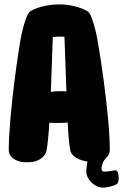

<svg xmlns="http://www.w3.org/2000/svg" viewBox="-20 -730 562 876"><path d="M505 47C474 52 450 57 445 48C439 39 448 6 462 -7C464 -9 465 -11 466 -12C475 -20 481 -31 481 -45C481 -211 429 -535 419 -577C407 -628 394 -670 379 -679C347 -698 296 -710 251 -710C203 -710 150 -698 119 -679C104 -670 91 -628 79 -577C69 -535 20 -211 20 -45C20 -6 69 13 101 10C142 13 186 -6 193 -47C198 -77 202 -118 205 -170C217 -169 233 -169 253 -169C263 -169 276 -170 289 -171C291 -119 295 -77 300 -47C306 -13 343 1 379 7C376 21 374 38 374 56C374 86 411 126 448 126C474 126 504 116 513 110C526 103 525 44 505 47ZM253 -314C242 -314 228 -313 212 -311C215 -385 218 -469 221 -561C232 -562 241 -563 251 -563C259 -563 267 -563 274 -562C278 -471 280 -387 283 -313C273 -314 263 -314 253 -314Z"/></svg>

Font: Manosque
Style: Regular
Weight: 400
Designer: Ariel Martín Pérez
Foundry: Ariel Martín Pérez
Version: Version 1.005;hotconv 1.0.109;makeotfexe 2.5.65596